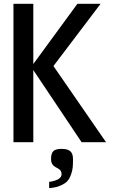

<svg xmlns="http://www.w3.org/2000/svg" viewBox="-20 -745 640 1006"><path d="M287.5 192.5Q294.5 187.5 298.5 182Q302.5 176.5 302.5 167.5Q302.5 158 298.8 151.2Q295 144.5 286 139Q278 134.5 268.8 129.2Q259.5 124 253.5 114.2Q247.5 104.5 247.5 87.5Q247.5 59 259.5 47Q271.5 35 302.5 35Q334.5 35 348.5 47.5Q362.5 60 362.5 89Q362.5 118 360.8 133.5Q359 149 353.5 165Q348 181 342.8 190.2Q337.5 199.5 329 208Q315 221 285 232Q274.5 235.5 260.2 238Q246 240.5 237.5 240.5V208Q251 206.5 266.2 201.8Q281.5 197 287.5 192.5ZM154.5 -378V0H50.5V-725H154.5V-409.5L385.5 -725H507L260 -399L535.5 0H407.5Z"/></svg>

Font: JuliaMono Medium
Style: Regular
Weight: 500
Monospace: yes
Designer: cormullion
Foundry: corm
Version: Version 0.054; ttfautohint (v1.8.4)